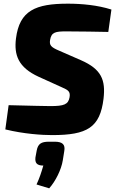

<svg xmlns="http://www.w3.org/2000/svg" viewBox="-20 -723 631 1046"><path d="M350 -703C174 -703 86 -666 67 -513C56 -424 79 -356 190 -305L318 -247C353 -232 364 -223 359 -193C352 -154 329 -145 255 -145C227 -145 148 -147 27 -150L9 -18C111 7 210 13 264 13C455 13 525 -28 544 -185C556 -287 533 -346 421 -395L302 -447C257 -466 248 -477 253 -506C260 -548 283 -552 341 -552C421 -552 510 -550 570 -549L587 -671C512 -695 425 -703 350 -703ZM278 49H247C205 49 187 60 180 97L173 135C170 164 180 179 216 179C206 214 195 248 179 282L248 303C283 264 314 201 322 151L330 101C337 64 320 49 278 49Z"/></svg>

Font: Exo 2 Extra Bold
Style: Italic
Weight: 800
Italic angle: -8°
Designer: Natanael Gama
Version: Version 1.001;PS 001.001;hotconv 1.0.88;makeotf.lib2.5.64775